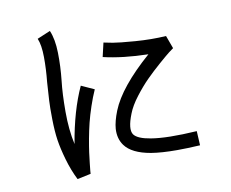

<svg xmlns="http://www.w3.org/2000/svg" viewBox="-82 -836 1163 968"><g transform="rotate(-10 500.0 -352.0)"><path d="M239.3 27.3Q213.9 -23.4 197.3 -81.1Q180.7 -138.7 173.8 -184.1Q167 -229.5 166 -291.5Q165 -353.5 167 -387.2Q168.9 -420.9 172.9 -480.5Q179.7 -545.9 179.2 -607.9Q178.7 -669.9 164.1 -704.1L231.4 -732.4Q251 -687.5 252.4 -617.2Q253.9 -546.9 246.1 -475.6Q238.3 -409.2 238.3 -316.9Q238.3 -224.6 254.9 -149.4Q282.2 -314.5 336.9 -433.6L403.3 -403.3Q386.7 -366.2 372.1 -322.8Q357.4 -279.3 348.1 -241.7Q338.9 -204.1 331.5 -164.1Q324.2 -124 320.3 -95.2Q316.4 -66.4 313.5 -39.1Q310.5 -11.7 309.6 -2Q308.6 7.8 308.6 12.7ZM496.1 -278.3Q541 -390.6 700.2 -530.3Q569.3 -533.2 470.7 -556.6L487.3 -627.9Q503.9 -624 533.7 -618.7Q563.5 -613.3 646 -606.9Q728.5 -600.6 803.7 -605.5L828.1 -539.1Q819.3 -533.2 804.2 -521.5Q789.1 -509.8 750.5 -476.1Q711.9 -442.4 679.2 -409.7Q646.5 -377 612.8 -333Q579.1 -289.1 564.5 -251Q534.2 -174.8 553.7 -146.5Q572.3 -121.1 638.7 -110.4Q719.7 -96.7 873 -106.4L877 -33.2Q811.5 -29.3 758.8 -29.3Q680.7 -29.3 627 -38.1Q530.3 -54.7 495.1 -103.5Q469.7 -138.7 472.7 -188.5Q475.6 -226.6 496.1 -278.3ZM478.5 -591.8 487.3 -627.9Z"/></g></svg>

Font: irohakakuC Regular
Style: Regular
Weight: 400
Designer: [Source Han Sans]
Ryoko NISHIZUKA Ë•øÂ°öÊ∂ºÂ≠ê (kana & ideographs); Paul D. Hunt (Latin, Greek & Cyrillic); Wenlong ZHAN
Version: Version 1.001.20160904